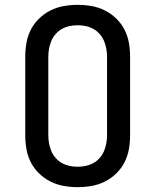

<svg xmlns="http://www.w3.org/2000/svg" viewBox="-20 -763 640 791"><path d="M300 8Q271 8 242.5 3Q214 -2 188 -15Q162 -28 141 -48.5Q120 -69 107 -94.5Q94 -120 89 -148.5Q84 -177 84 -206V-529Q84 -558 89 -586.5Q94 -615 107 -640.5Q120 -666 141 -686.5Q162 -707 188 -720Q214 -733 242.5 -738Q271 -743 300 -743Q329 -743 357.5 -738Q386 -733 412 -720Q438 -707 459 -686.5Q480 -666 493 -640.5Q506 -615 511 -586.5Q516 -558 516 -529V-206Q516 -177 511 -148.5Q506 -120 493 -94.5Q480 -69 459 -48.5Q438 -28 412 -15Q386 -2 357.5 3Q329 8 300 8ZM300 -76Q317 -76 333.5 -79.5Q350 -83 364.5 -91Q379 -99 390.5 -112Q402 -125 408.5 -140.5Q415 -156 418 -172.5Q421 -189 421 -206V-529Q421 -546 418 -562.5Q415 -579 408.5 -594.5Q402 -610 390.5 -623Q379 -636 364.5 -644Q350 -652 333.5 -655.5Q317 -659 300 -659Q283 -659 266.5 -655.5Q250 -652 235.5 -644Q221 -636 209.5 -623Q198 -610 191.5 -594.5Q185 -579 182 -562.5Q179 -546 179 -529V-206Q179 -189 182 -172.5Q185 -156 191.5 -140.5Q198 -125 209.5 -112Q221 -99 235.5 -91Q250 -83 266.5 -79.5Q283 -76 300 -76Z"/></svg>

Font: Iosevka Etoile Medium
Style: Regular
Weight: 500
Designer: Belleve Invis
Foundry: Belleve Invis
Version: Version 22.1.2; ttfautohint (v1.8.4)